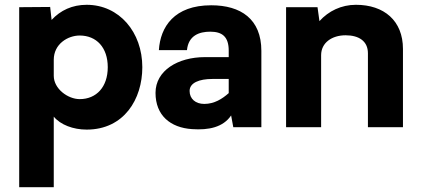

<svg xmlns="http://www.w3.org/2000/svg" viewBox="-20 -530 1757 800"><path d="M341 10C497 10 573 -117 573 -250C573 -396 477 -510 341 -510C281 -510 232 -487 195 -447L189 -501L60 -500V250H204V-44C232 -10 285 10 341 10ZM312 -382C382 -382 429 -332 429 -250C429 -168 382 -117 312 -117C263 -117 204 -160 204 -214V-281C204 -347 263 -382 312 -382Z M780 8C850 13 910 0 943 -49L952 0H1069V-318C1069 -451 983 -508 860 -508C706 -508 648 -418 642 -321H759C765 -382 810 -398 856 -398C906 -398 933 -377 933 -319V-292H834C721 -292 628 -236 628 -143C628 -49 690 2 780 8ZM831 -97C795 -97 770 -118 770 -151C770 -185 810 -201 865 -201H933V-142C906 -118 873 -97 831 -97Z M1463 -510C1402 -510 1349 -484 1311 -442L1303 -500H1172V0H1318V-300C1318 -352 1363 -383 1420 -383C1475 -383 1513 -359 1513 -308V0H1659V-326C1659 -444 1580 -510 1463 -510Z"/></svg>

Font: Oakes Bold
Style: Regular
Weight: 700
Designer: Samuel Oakes
Foundry: Samuel Oakes
Version: Version 1.003;PS 001.003;hotconv 1.0.88;makeotf.lib2.5.64775